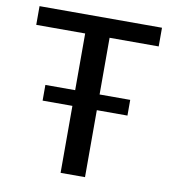

<svg xmlns="http://www.w3.org/2000/svg" viewBox="-83 -816 804 889"><g transform="rotate(10 319.0 -371.5)"><path d="M121.1 -314.9V-388.7H261.2V-655.3H31.2V-743.2H606.9V-655.3H376V-388.7H520V-314.9H376V0H261.2V-314.9Z"/></g></svg>

Font: HaufeMerriweatherSans
Style: Regular
Weight: 400
Designer: Eben Sorkin ( eben@eyebytes.com )
Foundry: Eben Sorkin
Version: Version 1.56